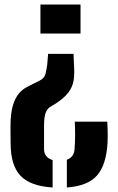

<svg xmlns="http://www.w3.org/2000/svg" viewBox="-20 -620 524 850"><path d="M305.5 -381.5 307.5 -333.5Q310.5 -294.5 306 -264.8Q301.5 -235 282.2 -209.8Q263 -184.5 222.5 -159L203.5 -147.5Q191 -140 184.8 -126.8Q178.5 -113.5 176.8 -97.2Q175 -81 175 -64.5V40.5Q175 59 184.8 71Q194.5 83 213 88.5V210Q114 204 70.5 157.8Q27 111.5 27 14Q27 1.5 26.8 -11.8Q26.5 -25 26.5 -38.2Q26.5 -51.5 26.5 -65Q27 -120.5 37.2 -153.8Q47.5 -187 63 -205.2Q78.5 -223.5 96 -233Q113.5 -242.5 128 -249.5L153.5 -262Q177 -273.5 181.5 -293Q186 -312.5 189 -333.5L193 -381.5ZM455 -81.5Q456 -58.5 456.5 -44Q457 -29.5 456.8 -17Q456.5 -4.5 456 14Q450 111.5 409 157.5Q368 203.5 276 210V87Q292 81.5 300.5 69.5Q309 57.5 310 40.5Q312.5 10 312.5 -22.8Q312.5 -55.5 311 -81.5ZM336.5 -600V-471.5H159V-600Z"/></svg>

Font: Big Shoulders Stencil Text Thin ExtraBold
Style: Regular
Weight: 800
Version: Version 2.001